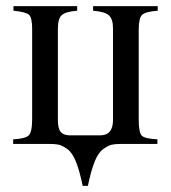

<svg xmlns="http://www.w3.org/2000/svg" viewBox="-20 -470 558 627"><path d="M495 -450V-435Q455 -432 444 -421.5Q433 -411 433 -372V-80Q433 -36 443.5 -26.5Q454 -17 494 -15V0H377Q356 0 345 2.5Q334 5 317.5 16.5Q301 28 289 58Q277 88 267 137H250Q240 88 228 58Q216 28 199.5 16.5Q183 5 172 2.5Q161 0 140 0H23V-15Q62 -17 73.5 -27.5Q85 -38 85 -82V-375Q85 -413 74.5 -422Q64 -431 24 -435V-450H232V-435Q194 -432 181.5 -420.5Q169 -409 169 -376V-78Q169 -50 178.5 -39Q188 -28 209 -28H307Q349 -28 349 -78V-378Q349 -408 335.5 -420Q322 -432 284 -435V-450Z"/></svg>

Font: STIX
Style: Regular
Weight: 400
Designer: MicroPress Inc., with final additions and corrections provided by Coen Hoffman, Elsevier (retired)
Version: Version 1.1.1